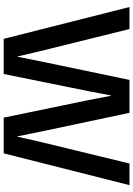

<svg xmlns="http://www.w3.org/2000/svg" viewBox="139 -859 720 1038"><g transform="rotate(90 499.0 -340.0)"><path d="M693 -194 717 -74H719L746 -194L864 -680H981L809 0H616L521 -459L498 -580H496L473 -459L380 0H190L18 -680H137L257 -195L285 -76H287L311 -196L412 -680H590Z"/></g></svg>

Font: CyStack Display SemiBold
Style: Regular
Weight: 600
Designer: Weizhong Zhang
Foundry: 本地遙控
Version: Version 1.000;Glyphs 3.1.2 (3151)